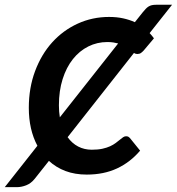

<svg xmlns="http://www.w3.org/2000/svg" viewBox="-84 -727 743 807"><path d="M544.9 -587.9Q549.8 -582.5 554.4 -577.1Q559.1 -571.8 563 -565.9L519.5 -514.2Q514.6 -508.8 508.5 -504.4Q502.4 -500 492.7 -500Q485.4 -500 479 -504.4L200.2 -150.4Q218.8 -124.5 244.6 -111.1Q270.5 -97.7 301.8 -97.7Q327.6 -97.7 346.4 -101.8Q365.2 -106 378.9 -112.3Q392.6 -118.7 402.3 -126Q412.1 -133.3 419.7 -139.6Q427.2 -146 433.3 -150.1Q439.5 -154.3 445.8 -154.3Q452.1 -154.3 456.1 -151.9Q460 -149.4 461.9 -147L504.9 -93.8Q463.4 -44.9 407.7 -19Q352.1 6.8 280.8 6.8Q231 6.8 191.4 -8.1Q151.9 -22.9 121.6 -50.8L62 24.4Q46.4 43.9 26.1 51.8Q5.9 59.6 -12.7 59.6H-64L73.2 -114.3Q55.2 -147.9 46.1 -188Q37.1 -228 37.1 -273.9Q37.1 -357.9 63.5 -428.2Q89.8 -498.5 135.5 -549.1Q181.2 -599.6 242.7 -627.7Q304.2 -655.8 374.5 -655.8Q406.7 -655.8 433.6 -649.9Q460.4 -644 482.9 -633.8L515.1 -674.3Q522.5 -683.1 528.3 -689.5Q534.2 -695.8 540.5 -699.7Q546.9 -703.6 554.4 -705.3Q562 -707 572.8 -707H639.2ZM163.6 -284.2Q163.6 -270.5 164.6 -258.1Q165.5 -245.6 167.5 -233.9L412.6 -544.4Q403.3 -546.9 392.1 -548.6Q380.9 -550.3 367.2 -550.3Q324.2 -550.3 287.1 -531.7Q250 -513.2 222.4 -478.5Q194.8 -443.8 179.2 -394.5Q163.6 -345.2 163.6 -284.2Z"/></svg>

Font: Carlito
Style: Bold Italic
Weight: 700
Italic angle: -7°
Designer: Lukasz Dziedzic
Foundry: tyPoland Lukasz Dziedzic
Version: Version 1.104